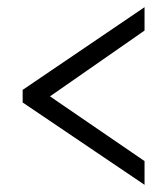

<svg xmlns="http://www.w3.org/2000/svg" viewBox="-20 -625 465 534"><path d="M382 -111 43 -340V-375L382 -605V-540L119 -357L382 -177Z"/></svg>

Font: Noto Serif Ethiopic ExtraCondensed
Style: Regular
Weight: 400
Width: 2
Designer: Monotype Design Team
Foundry: Monotype Imaging Inc.
Version: Version 2.102; ttfautohint (v1.8.4.7-5d5b)